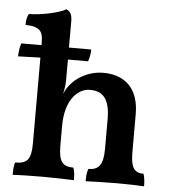

<svg xmlns="http://www.w3.org/2000/svg" viewBox="-52 -765 730 815"><g transform="rotate(5 313.0 -357.0)"><path d="M585 -50C547 -50 530 -69 530 -137V-299C530 -419 459 -462 379 -462C312 -462 261 -427 237 -395C226 -382 221 -370 215 -358C221 -381 223 -401 223 -417V-505H309C315 -523 318 -540 318 -556H223V-670C223 -698 213 -711 198 -717C172 -700 90 -683 41 -683C33 -670 31 -654 31 -636C97 -634 106 -612 106 -565V-556H20C14 -540 11 -513 11 -500L106 -503V-137C106 -70 90 -50 38 -50C33 -37 32 -19 32 3C61 1 121 0 164 0C208 0 264 2 293 3C293 -18 292 -34 286 -50C241 -50 223 -69 223 -137V-222C223 -335 277 -385 328 -385C379 -385 413 -358 413 -269V-140C413 -71 392 -50 350 -50C344 -35 343 -18 343 3C374 2 432 0 474 0C517 0 562 1 592 3C592 -19 590 -35 585 -50Z"/></g></svg>

Font: Vollkorn Semibold
Style: Regular
Weight: 600
Designer: Friedrich Althausen
Foundry: Friedrich Althausen
Version: Version 4.015;PS 004.015;hotconv 1.0.88;makeotf.lib2.5.64775